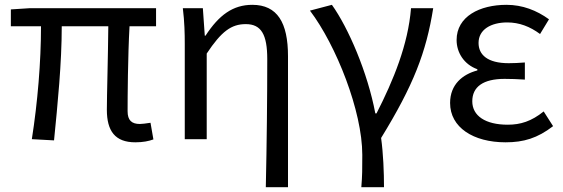

<svg xmlns="http://www.w3.org/2000/svg" viewBox="-20 -577 2336 796"><path d="M541 13C573 13 597 8 616 1L604 -68C583 -65 570 -63 560 -63C526 -63 509 -78 509 -116C509 -169 510 -344 517 -468H627V-543H103L25 -538V-468H150C150 -321 136 -153 112 0L204 5C219 -146 236 -315 236 -468H429C428 -348 423 -179 423 -122C423 -34 457 13 541 13Z M1082 199H1174V-344C1174 -483 1130 -557 1026 -557C946 -557 888 -515 832 -429H829L821 -543H738C745 -486 746 -438 746 -394V0H837V-355C898 -447 939 -477 999 -477C1063 -477 1088 -434 1088 -332C1088 -175 1086 22 1082 199Z M1478 199H1572C1572 137 1569 60 1560 -5C1694 -223 1747 -360 1776 -543H1684C1672 -392 1611 -244 1541 -107H1536C1504 -277 1424 -462 1356 -557L1265 -533C1374 -389 1482 -116 1482 65C1482 125 1482 150 1478 199Z M2076 13C2151 13 2208 -4 2273 -54L2234 -115C2183 -74 2138 -60 2085 -60C1992 -60 1938 -97 1938 -157C1938 -217 1983 -250 2072 -250C2099 -250 2125 -249 2156 -247V-318C2130 -316 2110 -315 2089 -315C2001 -315 1964 -350 1964 -399C1964 -455 2016 -484 2083 -484C2133 -484 2177 -467 2219 -436L2256 -497C2205 -534 2146 -557 2080 -557C1969 -557 1873 -509 1873 -411C1873 -360 1903 -310 1959 -290V-285C1898 -269 1846 -227 1846 -150C1846 -49 1942 13 2076 13Z"/></svg>

Font: Noto Sans Mono CJK SC Regular
Style: Regular
Weight: 400
Designer: Ryoko NISHIZUKA (kana & ideographs); Paul D. Hunt (Latin, Greek & Cyrillic); Wenlong ZHANG (bopomofo); Sandoll Communica
Foundry: Adobe Systems Incorporated
Version: Version 1.005;PS 1.005;hotconv 1.0.96;makeotf.lib2.5.65012